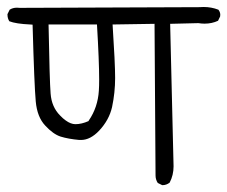

<svg xmlns="http://www.w3.org/2000/svg" viewBox="-20 -567 653 552"><path d="M447.3 -34.7Q458.5 -34.7 467.8 -42Q479 -63.5 479 -88.9Q479 -89.8 469.2 -498.5L550.3 -500.5Q559.6 -499 567.9 -499Q589.4 -499 606.9 -507.3L612.8 -519.5Q613.3 -521.5 613.3 -524.4Q613.3 -532.2 607.9 -539.1Q587.9 -546.9 565.4 -546.9Q559.6 -546.9 553.2 -546.4Q552.7 -546.4 36.6 -544.4Q32.2 -544.9 28.8 -544.9Q16.6 -544.9 7.8 -539.1L1.5 -526.4Q1.5 -525.9 1.5 -524.9Q1.5 -514.2 6.8 -505.9Q25.4 -498.5 66.9 -496.6L73.7 -496.1Q78.6 -319.8 82.8 -275.1Q86.9 -230.5 109.9 -206.1Q132.8 -181.2 154.3 -174.3Q176.3 -167.5 208 -164.6Q210.4 -164.6 212.9 -164.6Q239.7 -164.6 265.1 -191.4Q293.9 -222.2 302.2 -259.3Q311 -300.8 311 -342.8Q311 -384.8 303.7 -496.6L424.3 -498.5L427.2 -62.5Q427.2 -50.8 433.6 -41L446.3 -34.7Q446.8 -34.7 447.3 -34.7ZM196.8 -210Q183.6 -210 168.9 -220.7Q161.1 -226.1 152.8 -234.9Q128.4 -259.3 125.5 -297.9Q122.6 -333.5 119.6 -496.6H258.8Q265.1 -390.1 265.1 -338.4Q265.1 -318.8 264.2 -306.2Q261.2 -258.3 235.4 -220.7L234.4 -218.8Q214.4 -210 196.8 -210Z"/></svg>

Font: Bakudai
Style: ExtraLight
Weight: 200
Version: Version 1.48